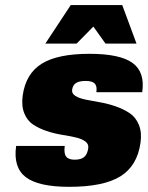

<svg xmlns="http://www.w3.org/2000/svg" viewBox="-20 -720 578 750"><path d="M261.7 -369.1Q259.8 -354.5 274.7 -345.2Q289.6 -335.9 314.9 -330.8Q340.3 -325.7 371.3 -320.3Q402.3 -314.9 432.4 -304.4Q462.4 -293.9 486.3 -278.1Q510.3 -262.2 522.5 -232.4Q534.7 -202.6 528.8 -162.1Q516.1 -71.8 450 -31Q383.8 9.8 250.5 9.8Q129.9 9.8 80.6 -28.1Q31.2 -65.9 43 -149.9H232.9Q229 -121.6 238 -108.9Q247.1 -96.2 271.5 -96.2Q296.4 -96.2 308.8 -106.7Q321.3 -117.2 324.7 -141.1Q327.1 -157.7 312.7 -168Q298.3 -178.2 273.9 -183.6Q249.5 -189 220 -193.8Q190.4 -198.7 161.4 -208.5Q132.3 -218.3 109.4 -233.4Q86.4 -248.5 74.7 -277.8Q63 -307.1 68.8 -348.1Q81.1 -432.6 143.1 -471.2Q205.1 -509.8 329.6 -509.8Q448.7 -509.8 497.8 -474.1Q546.9 -438.5 535.6 -359.9H356.4Q359.9 -383.3 350.1 -393.6Q340.3 -403.8 314.9 -403.8Q289.6 -403.8 276.9 -395.8Q264.2 -387.7 261.7 -369.1ZM513.2 -549.8H392.1L344.7 -616.2L279.3 -549.8H157.2L256.3 -700.2H457.5Z"/></svg>

Font: Fivo Sans Black
Style: Regular
Weight: 900
Designer: Alexander Slobzheninov
Foundry: Alexander Slobzheninov
Version: 1.0